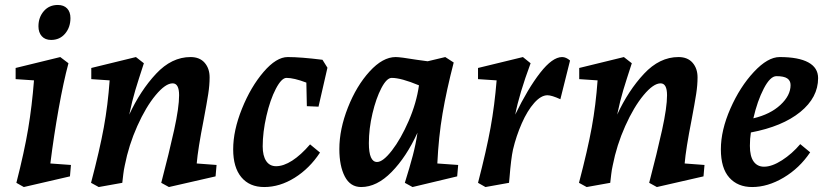

<svg xmlns="http://www.w3.org/2000/svg" viewBox="-20 -741 3333 774"><path d="M117 -417 43 -422V-467L223 -511L256 -486Q236 -412 216.5 -303Q197 -194 183 -82L266 -76L262 -30L76 13L46 -4Q78 -129 93.5 -221.5Q109 -314 117 -417ZM135 -635Q135 -671 156.5 -696Q178 -721 213 -721Q237 -721 250.5 -707Q264 -693 264 -668Q264 -631 242.5 -605.5Q221 -580 186 -580Q162 -580 148.5 -595Q135 -610 135 -635Z M422 -417 348 -422V-467L528 -511L560 -486Q538 -419 525.5 -377.5Q513 -336 501 -279Q546 -376 609 -443.5Q672 -511 748 -511Q785 -511 805 -488Q825 -465 825 -429Q825 -398 819.5 -362.5Q814 -327 801 -258Q778 -141 773 -82L853 -76L849 -30L661 13L630 -4Q662 -126 682 -217Q702 -308 702 -357Q702 -405 676 -405Q647 -405 607.5 -357.5Q568 -310 533.5 -233Q499 -156 483 -74Q479 -56 477 -38.5Q475 -21 473 -4L378 13L347 -4Q382 -137 398.5 -227.5Q415 -318 422 -417Z M920 -139Q920 -215 955.5 -303Q991 -391 1042.5 -451Q1094 -511 1140 -511Q1192 -511 1280 -500L1300 -468L1264 -311L1217 -313L1215 -408Q1165 -427 1135 -427Q1115 -427 1092 -383Q1069 -339 1054 -273.5Q1039 -208 1039 -151Q1039 -113 1053 -92Q1067 -71 1093 -71Q1123 -71 1158 -93.5Q1193 -116 1230 -159L1270 -126Q1228 -62 1168 -24.5Q1108 13 1045 13Q986 13 953 -26.5Q920 -66 920 -139Z M1348 -140Q1348 -220 1382.5 -307.5Q1417 -395 1470 -453Q1523 -511 1575 -511Q1594 -511 1660 -500L1704 -494L1775 -511L1809 -489Q1780 -377 1764 -283Q1748 -189 1743 -82L1827 -76L1823 -30L1643 13L1612 -4Q1632 -68 1644 -113.5Q1656 -159 1663 -206Q1618 -108 1558.5 -47.5Q1499 13 1436 13Q1392 13 1370 -29.5Q1348 -72 1348 -140ZM1500 -88Q1524 -88 1560 -134.5Q1596 -181 1627.5 -253.5Q1659 -326 1669 -397Q1597 -427 1559 -427Q1539 -427 1517.5 -386Q1496 -345 1481.5 -283.5Q1467 -222 1467 -164Q1467 -88 1500 -88Z M1982 -417 1907 -422V-467L2088 -511L2119 -486Q2073 -362 2057 -279Q2108 -384 2157.5 -447.5Q2207 -511 2246 -511Q2262 -511 2278 -497L2239 -341Q2204 -357 2187 -357Q2161 -357 2133.5 -326Q2106 -295 2083.5 -244Q2061 -193 2048 -138Q2040 -101 2034 -25L2032 -4L1937 13L1907 -4Q1941 -135 1957.5 -226Q1974 -317 1982 -417Z M2389 -417 2315 -422V-467L2495 -511L2527 -486Q2505 -419 2492.5 -377.5Q2480 -336 2468 -279Q2513 -376 2576 -443.5Q2639 -511 2715 -511Q2752 -511 2772 -488Q2792 -465 2792 -429Q2792 -398 2786.5 -362.5Q2781 -327 2768 -258Q2745 -141 2740 -82L2820 -76L2816 -30L2628 13L2597 -4Q2629 -126 2649 -217Q2669 -308 2669 -357Q2669 -405 2643 -405Q2614 -405 2574.5 -357.5Q2535 -310 2500.5 -233Q2466 -156 2450 -74Q2446 -56 2444 -38.5Q2442 -21 2440 -4L2345 13L2314 -4Q2349 -137 2365.5 -227.5Q2382 -318 2389 -417Z M2886 -139Q2886 -216 2924.5 -303.5Q2963 -391 3019 -451Q3075 -511 3123 -511Q3199 -511 3238.5 -489.5Q3278 -468 3278 -426Q3278 -348 3206 -289.5Q3134 -231 3007 -207Q3003 -183 3003 -153Q3003 -111 3018 -90Q3033 -69 3060 -69Q3092 -69 3132.5 -95Q3173 -121 3206 -160L3246 -127Q3203 -63 3139 -25Q3075 13 3012 13Q2954 13 2920 -25Q2886 -63 2886 -139ZM3167 -398Q3167 -416 3153.5 -425Q3140 -434 3110 -434Q3085 -434 3059 -384Q3033 -334 3017 -264Q3085 -280 3126 -318Q3167 -356 3167 -398Z"/></svg>

Font: Andada Pro
Style: Bold Italic
Weight: 700
Italic angle: -7°
Designer: Carolina Giovagnoli
Foundry: Huerta Tipografica
Version: Version 3.005; ttfautohint (v1.8.4)